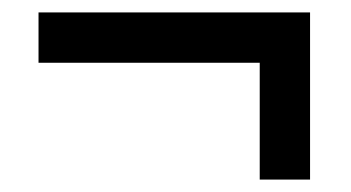

<svg xmlns="http://www.w3.org/2000/svg" viewBox="-20 -413 565 309"><path d="M479 -393H42V-312H398V-124H479Z"/></svg>

Font: Noto Sans SemiCondensed Medium
Style: Regular
Weight: 500
Width: 4
Designer: Monotype Design Team
Foundry: Monotype Imaging Inc.
Version: Version 2.013